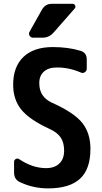

<svg xmlns="http://www.w3.org/2000/svg" viewBox="-20 -990 540 1019"><path d="M254.9 -445.3Q373 -392.6 416.5 -337.9Q460 -283.2 460 -200.2Q460 -91.8 404.3 -41Q348.6 9.8 235.4 9.8Q155.3 9.8 85.9 -23.4Q54.7 -37.1 54.7 -75.2V-130.9Q54.7 -141.6 64.5 -146.5Q74.2 -151.4 83 -144.5Q153.3 -97.7 224.6 -97.7Q269.5 -97.7 294.9 -122.1Q320.3 -146.5 320.3 -190.4Q320.3 -232.4 302.7 -259.3Q285.2 -286.1 245.1 -304.7Q134.8 -355.5 92.3 -409.2Q49.8 -462.9 49.8 -540Q49.8 -635.7 104.5 -688Q159.2 -740.2 259.8 -740.2Q341.8 -740.2 406.2 -720.7Q440.4 -710.9 440.4 -674.8V-625Q440.4 -613.3 429.7 -606.4Q418.9 -599.6 408.2 -605.5Q343.8 -632.8 280.3 -631.8Q237.3 -631.8 212.9 -609.9Q188.5 -587.9 188.5 -549.8Q187.5 -476.6 254.9 -445.3ZM254.9 -969.7H365.2Q375 -969.7 378.9 -960.9Q382.8 -952.1 376 -944.3L263.7 -816.4Q240.2 -790 205.1 -790H155.3Q143.6 -790 137.2 -800.3Q130.9 -810.5 136.7 -821.3L203.1 -939.5Q220.7 -969.7 254.9 -969.7Z"/></svg>

Font: Rounded-L Mgen+ 1mn bold
Style: Bold
Weight: 700
Designer: [Source Han Sans]
Ryoko NISHIZUKA  (kana & ideographs); Paul D. Hunt (Latin, Greek & Cyrillic); Wenlong ZHANG  (bopomofo
Version: Version 1.059.20150602